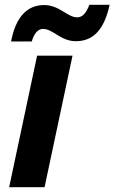

<svg xmlns="http://www.w3.org/2000/svg" viewBox="-20 -777 475 797"><path d="M26 -605H112C121 -638 138 -657 158 -657C201 -657 231 -606 295 -606C364 -606 412 -650 435 -757H351C337 -721 322 -705 300 -705C260 -705 227 -756 163 -756C95 -756 46 -710 26 -605ZM18 0H165L281 -546H134Z"/></svg>

Font: Noto Sans
Style: Bold Italic
Weight: 700
Italic angle: -12°
Designer: Monotype Design Team
Foundry: Monotype Imaging Inc.
Version: Version 2.013